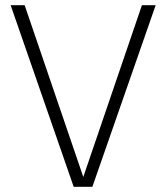

<svg xmlns="http://www.w3.org/2000/svg" viewBox="-20 -720 640 740"><path d="M264 0 21 -700H75L301 -38L527 -700H580L336 0Z"/></svg>

Font: Red Hat Mono VF Light
Style: Regular
Weight: 300
Monospace: yes
Designer: Pentagram, MCKL
Foundry: Pentagram, MCKL
Version: Version 1.023